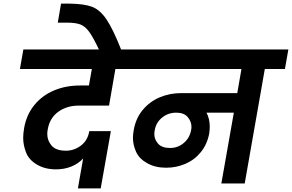

<svg xmlns="http://www.w3.org/2000/svg" viewBox="-20 -1013 1612 1060"><path d="M415 -430Q349 -430 302 -396Q255 -362 244 -301Q241 -286 241 -273Q241 -237 265 -209Q289 -181 344 -181Q389 -181 426.5 -209Q464 -237 473 -289H592L536 27H410L439 -138Q412 -109 373.5 -93.5Q335 -78 289 -78Q229 -78 184.5 -104Q140 -130 124 -171Q108 -212 108 -251Q108 -276 113 -305Q126 -380 170 -433.5Q214 -487 279 -514Q344 -541 421 -541H471L487 -632H90L109 -740H762L742 -632H617L582 -430Z M528 -736Q495 -806 472.5 -837Q450 -868 423.5 -878Q397 -888 348 -888H299L317 -993H363Q443 -992 487 -976Q531 -960 567.5 -906.5Q604 -853 650 -736Z M1553 -632H1442L1331 0H1202L1271 -391H1120Q1138 -357 1138 -314Q1138 -296 1135 -276Q1124 -217 1089.5 -174Q1055 -131 1004.5 -109Q954 -87 897 -87Q837 -87 792.5 -112Q748 -137 731 -175.5Q714 -214 714 -251Q714 -271 718 -293Q729 -359 767.5 -405.5Q806 -452 861.5 -475.5Q917 -499 981 -499H1290L1313 -632H701L720 -740H1572ZM919 -196Q962 -196 994.5 -223.5Q1027 -251 1035 -294Q1037 -304 1037 -313Q1037 -342 1016.5 -366.5Q996 -391 953 -391Q908 -391 874.5 -363.5Q841 -336 834 -293Q832 -282 832 -273Q832 -243 853 -219.5Q874 -196 919 -196Z"/></svg>

Font: Fz Poppins SemBd
Style: Italic
Weight: 600
Italic angle: -10°
Designer: Ninad Kale (Devanagari), Jonny Pinhorn (Latin)
Foundry: Indian Type Foundry
Version: Vit hóa bi Vntype.Com & FontZin.Com